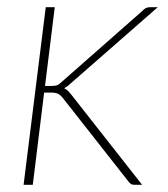

<svg xmlns="http://www.w3.org/2000/svg" viewBox="-20 -513 466 533"><path d="M132 -493 105 -274.5H124.5Q129 -274.5 135.2 -275.5Q141.5 -276.5 150 -284.5L375.5 -483Q380 -488 384.8 -490.5Q389.5 -493 396.5 -493H418L174 -279.5Q170 -275.5 166 -272.8Q162 -270 158 -268Q164.5 -265 168.8 -260.8Q173 -256.5 177 -251.5L374.5 0H354Q348.5 0 345 -1.5Q341.5 -3 337.5 -8L154 -241.5Q147 -250 140.5 -253Q134 -256 120 -256H102.5L71 0H45.5L107 -493Z"/></svg>

Font: Lato ExtraLight
Style: Italic
Weight: 275
Italic angle: -7°
Designer: Lukasz Dziedzic with Adam Twardoch and Botio Nikoltchev
Foundry: tyPoland Lukasz Dziedzic
Version: Version 2.015; 2015-08-06; http://www.latofonts.com/